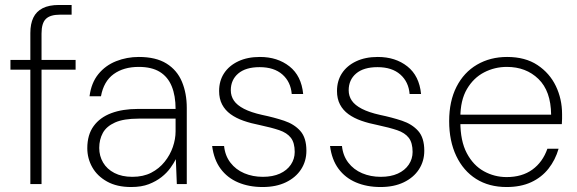

<svg xmlns="http://www.w3.org/2000/svg" viewBox="-20 -740 2322 772"><path d="M102 0V-607Q102 -644 114 -669Q126 -694 151.5 -707Q177 -720 217 -720H268V-681H221Q182 -681 164.5 -664Q147 -647 147 -605V0ZM22 -460V-499H284V-460Z M507 12Q450 12 410.5 -10Q371 -32 351 -67.5Q331 -103 331 -144Q331 -198 356.5 -233Q382 -268 427.5 -285Q473 -302 534 -302H686Q686 -355 670.5 -393Q655 -431 622.5 -451Q590 -471 538 -471Q477 -471 437 -442Q397 -413 386 -353H340Q347 -407 375.5 -442Q404 -477 447 -494Q490 -511 538 -511Q607 -511 649.5 -484.5Q692 -458 711.5 -411.5Q731 -365 731 -306V0H691L687 -100Q679 -84 665 -64.5Q651 -45 629.5 -28Q608 -11 578.5 0.5Q549 12 507 12ZM512 -29Q556 -29 588 -45.5Q620 -62 642 -89.5Q664 -117 675 -149Q686 -181 686 -212V-263H537Q477 -263 442.5 -247.5Q408 -232 393.5 -205.5Q379 -179 379 -145Q379 -113 394.5 -86.5Q410 -60 440 -44.5Q470 -29 512 -29Z M1036 12Q981 12 937.5 -6.5Q894 -25 867 -61.5Q840 -98 833 -153H881Q885 -114 906.5 -86Q928 -58 962 -43.5Q996 -29 1037 -29Q1077 -29 1105.5 -42Q1134 -55 1149.5 -78Q1165 -101 1165 -129Q1165 -166 1149.5 -186Q1134 -206 1103 -216.5Q1072 -227 1025 -237Q989 -244 959 -254.5Q929 -265 907 -281Q885 -297 873 -320Q861 -343 861 -374Q861 -415 881 -445.5Q901 -476 938 -493.5Q975 -511 1025 -511Q1096 -511 1144 -473Q1192 -435 1199 -362H1153Q1149 -411 1115.5 -440.5Q1082 -470 1024 -470Q968 -470 938 -444.5Q908 -419 908 -377Q908 -354 920.5 -335.5Q933 -317 961 -302.5Q989 -288 1034 -278Q1082 -268 1122.5 -254.5Q1163 -241 1187.5 -213.5Q1212 -186 1212 -134Q1212 -92 1190.5 -59Q1169 -26 1129.5 -7Q1090 12 1036 12Z M1510 12Q1455 12 1411.5 -6.5Q1368 -25 1341 -61.5Q1314 -98 1307 -153H1355Q1359 -114 1380.5 -86Q1402 -58 1436 -43.5Q1470 -29 1511 -29Q1551 -29 1579.5 -42Q1608 -55 1623.5 -78Q1639 -101 1639 -129Q1639 -166 1623.5 -186Q1608 -206 1577 -216.5Q1546 -227 1499 -237Q1463 -244 1433 -254.5Q1403 -265 1381 -281Q1359 -297 1347 -320Q1335 -343 1335 -374Q1335 -415 1355 -445.5Q1375 -476 1412 -493.5Q1449 -511 1499 -511Q1570 -511 1618 -473Q1666 -435 1673 -362H1627Q1623 -411 1589.5 -440.5Q1556 -470 1498 -470Q1442 -470 1412 -444.5Q1382 -419 1382 -377Q1382 -354 1394.5 -335.5Q1407 -317 1435 -302.5Q1463 -288 1508 -278Q1556 -268 1596.5 -254.5Q1637 -241 1661.5 -213.5Q1686 -186 1686 -134Q1686 -92 1664.5 -59Q1643 -26 1603.5 -7Q1564 12 1510 12Z M2017 12Q1946 12 1894.5 -20.5Q1843 -53 1814.5 -113Q1786 -173 1786 -253Q1786 -333 1815.5 -391Q1845 -449 1898 -480Q1951 -511 2019 -511Q2092 -511 2141 -478.5Q2190 -446 2215 -394Q2240 -342 2240 -281Q2240 -271 2240 -262Q2240 -253 2239 -241H1818V-279H2196Q2195 -374 2145 -422.5Q2095 -471 2018 -471Q1969 -471 1926.5 -449Q1884 -427 1857.5 -382Q1831 -337 1831 -267V-250Q1831 -173 1857 -124Q1883 -75 1925.5 -51.5Q1968 -28 2017 -28Q2079 -28 2120.5 -58Q2162 -88 2181 -142H2226Q2213 -97 2185.5 -62Q2158 -27 2116 -7.5Q2074 12 2017 12Z"/></svg>

Font: DM Sans 20pt ExtraLight
Style: Regular
Weight: 250
Version: Version 4.004;gftools[0.9.30]